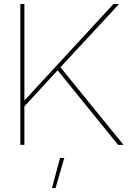

<svg xmlns="http://www.w3.org/2000/svg" viewBox="-20 -719 633 953"><path d="M593 0 280 -385 571 -699H543L101 -220V-699H81V0H101V-191L266 -370L566 0ZM278 65 238 214H256L299 65Z"/></svg>

Font: Argentum Sans Thin
Style: Regular
Weight: 250
Designer: Julieta Ulanovsky
Foundry: Julieta Ulanovsky
Version: Version 5.001;February 15, 2019;FontCreator 11.5.0.2425 64-b